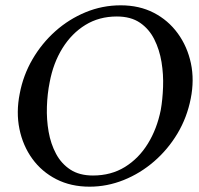

<svg xmlns="http://www.w3.org/2000/svg" viewBox="-20 -691 747 722"><path d="M433.8 -671Q503.8 -671 558.1 -643Q612.5 -615 648.5 -565.5Q684.5 -516 697.9 -453Q711.2 -390 697.2 -320Q683.2 -249 647.4 -189Q611.5 -129 559.5 -84Q507.5 -39 445.1 -14Q382.8 11 316.8 11Q246.8 11 191.9 -17Q137 -45 101.5 -94Q66 -143 53.1 -206Q40.2 -269 54.2 -339Q67.2 -408 102.1 -468Q137 -528 188 -573.5Q239 -619 301.9 -645Q364.8 -671 433.8 -671ZM419.2 -629Q352.8 -629 301.1 -597.2Q249.5 -565.5 214.9 -509.8Q180.2 -454 166.8 -381.8Q158 -338.5 156.4 -290Q154.8 -241.5 162.8 -195.8Q170.8 -150 190.8 -112.6Q210.8 -75.2 244.8 -53.1Q278.8 -31 329.5 -31Q397.8 -31 449.9 -63.2Q502 -95.5 536.1 -150.9Q570.2 -206.2 584.5 -277.2Q591.5 -316.8 593.2 -363.9Q595 -411 587.4 -457.6Q579.8 -504.2 560.2 -543.1Q540.8 -582 506.4 -605.5Q472 -629 419.2 -629Z"/></svg>

Font: Young Serif Light
Style: Italic
Weight: 300
Italic angle: -10.979°
Designer: Bastien Sozeau
Foundry: NBR — Bastien Sozeau
Version: Version 5.001